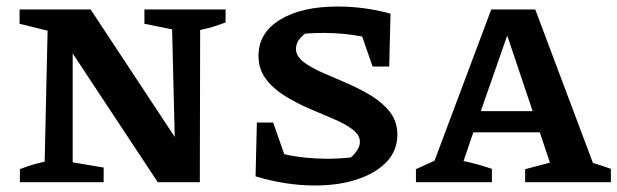

<svg xmlns="http://www.w3.org/2000/svg" viewBox="-20 -559 1894 589"><path d="M423 -530H672V-490Q650 -482 634 -477Q618 -472 594 -467L593 0H464L203 -395V-61L298 -45V0H41V-40Q78 -55 117 -63L126 -465L40 -486V-530H258L516 -139L508 -469L423 -486Z M946 10Q857 10 764 -18L768 -183H818L852 -86Q883 -79 916 -75.5Q949 -72 983 -72Q1020 -72 1056 -76Q1066 -84 1075 -97Q1084 -110 1084 -124Q1084 -145 1061.5 -162Q1039 -179 1003.5 -194Q968 -209 928.5 -226Q889 -243 853.5 -265Q818 -287 795.5 -317Q773 -347 773 -388Q773 -458 839 -498.5Q905 -539 1016 -539Q1099 -539 1178 -517L1174 -355H1123L1091 -447Q1033 -458 973 -458Q946 -458 916 -456Q903 -446 895.5 -434.5Q888 -423 888 -409Q888 -387 910.5 -369.5Q933 -352 968.5 -336.5Q1004 -321 1043.5 -304Q1083 -287 1118.5 -265.5Q1154 -244 1176.5 -215Q1199 -186 1199 -146Q1199 -98 1167 -63.5Q1135 -29 1078 -9.5Q1021 10 946 10Z M1799 -59Q1813 -55 1823.5 -51.5Q1834 -48 1854 -41V0H1591V-40L1667 -60L1636 -153H1432L1402 -65Q1426 -60 1447 -54Q1468 -48 1489 -41V0H1256V-40L1313 -66L1487 -530H1622ZM1455 -218H1614L1536 -450Z"/></svg>

Font: Piazzolla SC SemiBold
Style: Regular
Weight: 600
Designer: Juan Pablo del Peral
Foundry: Huerta Tipografica
Version: Version 1.330